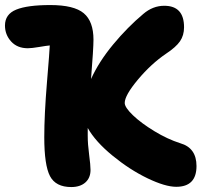

<svg xmlns="http://www.w3.org/2000/svg" viewBox="-35 -736 806 768"><path d="M250 12.2Q188 12.2 165 -31.5Q142.1 -75.2 142.1 -187Q142.1 -277.3 152.8 -406.2Q163.6 -535.2 164.1 -554.2Q151.4 -553.2 121.6 -548.1Q91.8 -543 76.2 -543Q34.2 -543 9.5 -570.1Q-15.1 -597.2 -15.1 -633.8Q-15.1 -679.2 29.8 -697.5Q74.7 -715.8 166 -715.8Q261.2 -715.8 300 -683.1Q338.9 -650.4 338.9 -577.1Q338.9 -542 329.1 -419.9Q360.8 -489.7 418 -558.6Q475.1 -627.4 538.1 -680.2Q576.2 -712.9 622.1 -712.9Q701.2 -712.9 701.2 -627Q701.2 -594.7 685.1 -571Q668.9 -547.4 628.9 -521Q569.3 -480.5 516.6 -417.5Q463.9 -354.5 463.9 -324.2Q463.9 -306.6 496.6 -275.1Q529.3 -243.7 582.3 -211.4Q635.3 -179.2 686 -163.1Q751 -144.5 751 -71.8Q751 11.2 669.9 11.2Q626 11.2 554.9 -22.9Q483.9 -57.1 415.3 -113.3Q346.7 -169.4 315.9 -224.1V-192.9Q315.9 -159.7 321.5 -117.4Q327.1 -75.2 327.1 -56.2Q327.1 -24.4 306.4 -6.1Q285.6 12.2 250 12.2Z"/></svg>

Font: Shantell Sans Normal
Style: Regular
Weight: 800
Designer: Stephen Nixon, Anya Danilova, Shantell Martin
Foundry: Arrow Type
Version: Version 1.006;[559af2be0]